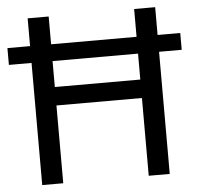

<svg xmlns="http://www.w3.org/2000/svg" viewBox="-51 -767 844 819"><g transform="rotate(-5 370.5 -357.0)"><path d="M97 0V-523H0V-595H97V-714H187V-595H553V-714H643V-595H740V-523H643V0H553V-333H187V0ZM187 -412H553V-523H187Z"/></g></svg>

Font: Noto Sans Tamil Supplement
Style: Regular
Weight: 400
Designer: Ek Type
Foundry: Ek Type
Version: Version 2.001; ttfautohint (v1.8.4.7-5d5b)